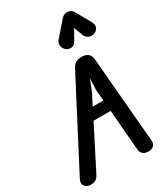

<svg xmlns="http://www.w3.org/2000/svg" viewBox="-317 -1498 1412 1628"><g transform="rotate(-30 389.0 -684.0)"><path d="M68.5 0Q46 0 28 -11.2Q10 -22.5 4.2 -42.8Q-1.5 -63 12.5 -90L449 -928Q460 -949.5 483.8 -964.2Q507.5 -979 544 -979Q579.5 -979 603 -961Q626.5 -943 629.5 -907.5L701.5 -69.5Q704.5 -34.5 685 -17.2Q665.5 0 633 0Q599 0 580.5 -16.8Q562 -33.5 559.5 -61L527 -458.5H359.5L151 -49Q137 -21.5 118 -10.8Q99 0 68.5 0ZM413.5 -566H517.5L508.5 -674.5L513 -786.5L469.5 -675.5ZM729.5 -1094Q702.5 -1086 677.8 -1097.5Q653 -1109 643.5 -1134L610 -1222.5L556 -1126.5Q536 -1090 506 -1088.8Q476 -1087.5 454.5 -1106.5Q434 -1126 431 -1153.5Q428 -1181 446.5 -1202L571 -1344.5Q582 -1357 595.8 -1362.8Q609.5 -1368.5 623.5 -1368.5Q640.5 -1368.5 656.2 -1361.5Q672 -1354.5 682.5 -1336L764 -1191.5Q784.5 -1155 770.8 -1128.8Q757 -1102.5 729.5 -1094Z"/></g></svg>

Font: Edu QLD Hand
Style: Regular
Weight: 400
Designer: Tina and Corey Anderson, Eben Sorkin
Foundry: Sorkin Type Co.
Version: Version 2.000